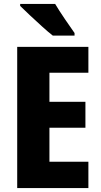

<svg xmlns="http://www.w3.org/2000/svg" viewBox="-20 -951 509 971"><path d="M427 0H67V-714H427V-583H230V-436H412V-305H230V-133H427ZM259 -931H82V-921Q100 -903 131 -874Q162 -845 194 -816Q226 -787 247 -771H357V-784Q339 -809 308.5 -854Q278 -899 259 -931Z"/></svg>

Font: Noto Sans Display SemiCondensed Extra
Style: Regular
Weight: 800
Width: 4
Designer: Monotype Design Team
Foundry: Monotype Imaging Inc.
Version: Version 1.900